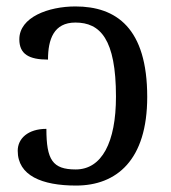

<svg xmlns="http://www.w3.org/2000/svg" viewBox="-20 -566 532 596"><path d="M216 10C342 10 437 -69 437 -265C437 -479 341 -546 214 -546C131 -546 40 -513 40 -444C40 -398 70 -381 129 -381C129 -444 147 -496 214 -496C291 -496 340 -445 340 -266C340 -124 296 -40 215 -40C143 -40 124 -70 124 -166C67 -166 35 -136 35 -98C35 -21 110 10 216 10Z"/></svg>

Font: Noto Serif
Style: Regular
Weight: 400
Designer: Monotype Design Team
Foundry: Monotype Imaging Inc.
Version: Version 2.015